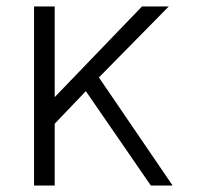

<svg xmlns="http://www.w3.org/2000/svg" viewBox="-20 -575 640 595"><path d="M420 -555 149.5 -274V-555H85.5V0H149.5V-191.5L246 -292.5L447.5 0H515L286.5 -335L503 -555Z"/></svg>

Font: Kode
Style: Regular
Weight: 400
Monospace: yes
Designer: Isa Ozler
Foundry: Kadena LLC
Version: Version 1.000;gftools[0.9.28]